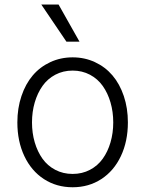

<svg xmlns="http://www.w3.org/2000/svg" viewBox="-20 -802 631 834"><path d="M55.4 -270.2Q55.4 -332 73.2 -384.8Q90.9 -437.5 122.3 -474.4Q153.8 -511.4 198.5 -532.1Q243.3 -552.9 295.5 -552.9Q347.7 -552.9 392.4 -532.1Q437.1 -511.4 468.6 -474.4Q500 -437.5 517.8 -384.8Q535.5 -332 535.5 -270.2Q535.5 -188.2 505.1 -123.9Q474.8 -59.7 420.1 -24.1Q365.4 11.4 295.5 11.4Q225.5 11.4 170.8 -24.1Q116.1 -59.7 85.8 -123.9Q55.4 -188.2 55.4 -270.2ZM220.2 -64.3Q253.9 -46.5 295.5 -46.5Q337 -46.5 370.7 -64.3Q404.5 -82 426.3 -112.6Q448.2 -143.1 460 -183.6Q471.9 -224.1 471.9 -270.2Q471.9 -316.4 460 -357.1Q448.2 -397.7 426.3 -428.6Q404.5 -459.5 370.6 -477.5Q336.6 -495.4 295.5 -495.4Q254.3 -495.4 220.3 -477.5Q186.4 -459.5 164.6 -428.6Q142.8 -397.7 130.9 -357.1Q119 -316.4 119 -270.2Q119 -224.1 130.9 -183.6Q142.8 -143.1 164.6 -112.6Q186.4 -82 220.2 -64.3ZM268.5 -621.1 159.4 -782.3H234.4L325.3 -621.1Z"/></svg>

Font: Inter Light BETA
Style: Regular
Weight: 300
Designer: Rasmus Andersson
Foundry: rsms
Version: Version 3.011;git-f93a4a705